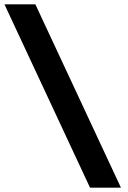

<svg xmlns="http://www.w3.org/2000/svg" viewBox="-34 -732 586 882"><path d="M379.5 130 -13.5 -712H128.5L521.5 130Z"/></svg>

Font: Overpass ExtraBold
Style: Regular
Weight: 800
Designer: Delve Withrington, Dave Bailey, Thomas Jockin
Foundry: Delve Fonts LLC
Version: Version 4.000; ttfautohint (v1.8.3)